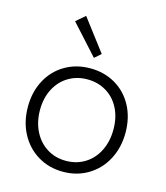

<svg xmlns="http://www.w3.org/2000/svg" viewBox="-115 -857 824 952"><g transform="rotate(15 297.0 -381.0)"><path d="M46.4 -259.3Q46.4 -335.9 78.6 -396Q110.8 -456.1 168 -489.5Q225.1 -522.9 296.9 -522.9Q369.1 -522.9 426.3 -489.5Q483.4 -456.1 515.4 -396Q547.4 -335.9 547.4 -259.3Q547.4 -182.6 515.1 -121.8Q482.9 -61 425.8 -26.6Q368.7 7.8 296.9 7.8Q225.1 7.8 168 -26.6Q110.8 -61 78.6 -121.8Q46.4 -182.6 46.4 -259.3ZM485.4 -259.3Q485.4 -320.8 461.4 -367.7Q437.5 -414.6 394.5 -440.4Q351.6 -466.3 296.9 -466.3Q243.2 -466.3 200.2 -440.4Q157.2 -414.6 132.8 -367.4Q108.4 -320.3 108.4 -259.3Q108.4 -197.8 132.8 -149.7Q157.2 -101.6 200 -75Q242.7 -48.3 296.9 -48.3Q351.6 -48.3 394.5 -75Q437.5 -101.6 461.4 -149.7Q485.4 -197.8 485.4 -259.3ZM162.6 -729 209 -768.6 332.5 -606 299.8 -577.6Z"/></g></svg>

Font: Reddit Sans Light
Style: Regular
Weight: 300
Designer: Stephen Hutchings
Foundry: Reddit
Version: Version 1.013